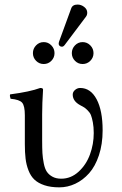

<svg xmlns="http://www.w3.org/2000/svg" viewBox="-20 -804 530 834"><path d="M316.9 -784.2Q332.5 -784.2 345.7 -773.9Q358.9 -763.7 358.9 -749Q358.9 -738.3 353 -731L261.2 -608.9Q255.4 -601.1 249 -601.1Q243.2 -601.1 239 -604.7Q234.9 -608.4 234.9 -613.8Q234.9 -618.2 236.8 -624L289.1 -767.1Q294.9 -784.2 316.9 -784.2ZM136.7 -539.8Q123 -553.7 123 -573.2Q123 -592.8 136.7 -606.9Q150.4 -621.1 169.9 -621.1Q189.5 -621.1 203.1 -606.9Q216.8 -592.8 216.8 -573.2Q216.8 -553.7 203.1 -539.8Q189.5 -525.9 169.9 -525.9Q150.4 -525.9 136.7 -539.8ZM305.7 -539.8Q292 -553.7 292 -573.2Q292 -592.8 305.7 -606.9Q319.3 -621.1 338.9 -621.1Q358.4 -621.1 372.3 -606.9Q386.2 -592.8 386.2 -573.2Q386.2 -553.7 372.3 -539.8Q358.4 -525.9 338.9 -525.9Q319.3 -525.9 305.7 -539.8ZM163.1 -307.1V-193.8Q163.1 -160.2 164.3 -138.9Q165.5 -117.7 170.2 -94.2Q174.8 -70.8 183.6 -57.9Q192.4 -44.9 208 -36.4Q223.6 -27.8 246.1 -27.8Q288.1 -27.8 321.3 -58.1Q354.5 -88.4 370.8 -133.1Q387.2 -177.7 387.2 -226.1Q387.2 -252.4 383.3 -272.7Q379.4 -293 375 -304Q370.6 -314.9 360.6 -324.7Q350.6 -334.5 345.7 -337.4L328.1 -347.2Q295.9 -364.7 295.9 -393.1Q295.9 -404.8 305.9 -413.3Q315.9 -421.9 328.1 -421.9Q373.5 -421.9 399.7 -372.8Q425.8 -323.7 425.8 -237.8Q425.8 -177.7 409.7 -129.4Q393.6 -81.1 366.9 -51.3Q340.3 -21.5 307.1 -5.9Q273.9 9.8 237.8 9.8Q200.2 9.8 173.1 0.7Q146 -8.3 129.6 -23.7Q113.3 -39.1 103.8 -63.7Q94.2 -88.4 91.1 -115Q87.9 -141.6 87.9 -178.2V-303.2Q87.9 -344.2 76.2 -357.9Q64.5 -371.6 25.9 -375Q21.5 -387.7 23.9 -394Q109.9 -405.3 154.8 -421.9Q167 -421.9 167 -415Q163.1 -354 163.1 -307.1Z"/></svg>

Font: Linux Libertine Display G
Style: Regular
Weight: 400
Designer: Philipp H. Poll
Foundry: Philipp H. Poll
Version: Version 5.0.9